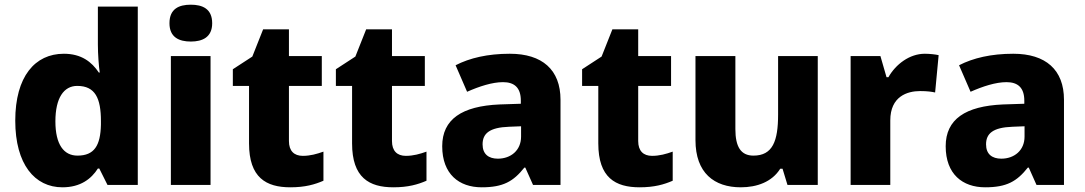

<svg xmlns="http://www.w3.org/2000/svg" viewBox="-20 -788 4621 818"><path d="M246 10C323 10 369 -26 397 -70H403L438 0H567V-760H397V-598C397 -557 401 -505 405 -479H401C371 -524 327 -559 252 -559C129 -559 45 -462 45 -274C45 -88 128 10 246 10ZM310 -125C252 -125 216 -172 216 -271C216 -371 252 -422 309 -422C386 -422 410 -369 410 -272V-257C408 -168 382 -125 310 -125Z M793 -768C743 -768 702 -751 702 -689C702 -629 743 -611 793 -611C842 -611 884 -629 884 -689C884 -751 842 -768 793 -768ZM877 -549H708V0H877Z M1270 -124C1233 -124 1211 -145 1211 -187V-422H1351V-549H1211V-663H1101L1055 -547L972 -493V-422H1041V-177C1041 -31 1114 10 1217 10C1280 10 1321 -2 1358 -18V-142C1330 -132 1302 -124 1270 -124Z M1709 -124C1672 -124 1650 -145 1650 -187V-422H1790V-549H1650V-663H1540L1494 -547L1411 -493V-422H1480V-177C1480 -31 1553 10 1656 10C1719 10 1760 -2 1797 -18V-142C1769 -132 1741 -124 1709 -124Z M2152 -559C2058 -559 1981 -541 1921 -510L1970 -397C2022 -420 2077 -438 2123 -438C2170 -438 2199 -416 2199 -359V-346L2108 -343C1948 -336 1864 -280 1864 -165C1864 -46 1936 10 2032 10C2124 10 2167 -15 2214 -74H2218L2251 0H2368V-363C2368 -491 2290 -559 2152 -559ZM2149 -248 2200 -250V-206C2200 -147 2156 -112 2101 -112C2062 -112 2036 -131 2036 -173C2036 -219 2065 -245 2149 -248Z M2758 -124C2721 -124 2699 -145 2699 -187V-422H2839V-549H2699V-663H2589L2543 -547L2460 -493V-422H2529V-177C2529 -31 2602 10 2705 10C2768 10 2809 -2 2846 -18V-142C2818 -132 2790 -124 2758 -124Z M3464 -549H3295V-300C3295 -187 3272 -125 3190 -125C3136 -125 3113 -163 3113 -238V-549H2943V-191C2943 -51 3023 10 3136 10C3205 10 3269 -13 3304 -69H3314L3335 0H3464Z M3920 -559C3855 -559 3796 -514 3765 -459H3757L3731 -549H3604V0H3773V-275C3773 -377 3845 -400 3900 -400C3932 -400 3950 -397 3964 -394L3979 -553C3967 -556 3941 -559 3920 -559Z M4297 -559C4203 -559 4126 -541 4066 -510L4115 -397C4167 -420 4222 -438 4268 -438C4315 -438 4344 -416 4344 -359V-346L4253 -343C4093 -336 4009 -280 4009 -165C4009 -46 4081 10 4177 10C4269 10 4312 -15 4359 -74H4363L4396 0H4513V-363C4513 -491 4435 -559 4297 -559ZM4294 -248 4345 -250V-206C4345 -147 4301 -112 4246 -112C4207 -112 4181 -131 4181 -173C4181 -219 4210 -245 4294 -248Z"/></svg>

Font: Noto Sans Thai Looped ExtraBold
Style: Regular
Weight: 800
Designer: Cadson Demak Team
Foundry: Cadson Demak Co., Ltd.
Version: Version 1.001